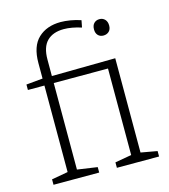

<svg xmlns="http://www.w3.org/2000/svg" viewBox="-114 -863 842 954"><g transform="rotate(-15 307.0 -386.0)"><path d="M43 0V-28L127 -43V-488H42V-516L127 -524V-604Q127 -690 170.5 -731Q214 -772 286 -772Q308 -772 335.5 -767.5Q363 -763 389 -754L382 -718Q357 -726 334.5 -730Q312 -734 292 -734Q236 -734 205.5 -703.5Q175 -673 175 -609V-524L502 -528V-43L586 -28V0H369V-28L454 -43V-488H175V-43L278 -28V0ZM475 -652Q458 -652 447.5 -663Q437 -674 437 -693Q437 -714 448 -725Q459 -736 476 -736Q493 -736 504 -724.5Q515 -713 515 -693Q515 -673 503.5 -662.5Q492 -652 475 -652Z"/></g></svg>

Font: Bitter Light
Style: Regular
Weight: 300
Designer: Sol Matas, and Bitter project Authors
Foundry: Sol Matas
Version: Version 2.001